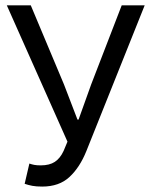

<svg xmlns="http://www.w3.org/2000/svg" viewBox="-20 -676 554 708"><path d="M135.7 12Q114.1 12 99.4 9.3Q84.7 6.5 70.9 1.8L88.3 -72.9Q96.7 -69.9 106.2 -68Q115.8 -66.2 130.2 -66.2Q162.4 -66.2 182.1 -79.1Q201.8 -92 214.5 -119.4L228.8 -153.6L5.1 -656.3H93.5L216 -364.4L265.7 -235H269.7L316.1 -364.4L428.8 -656.3H513.5L298.6 -119.2Q274.2 -58.5 236.1 -23.3Q198.1 12 135.7 12Z"/></svg>

Font: Source Sans 3 VF
Style: Regular
Weight: 200
Designer: Paul D. Hunt
Foundry: Adobe
Version: Version 3.046;hotconv 1.0.118;makeotfexe 2.5.65603